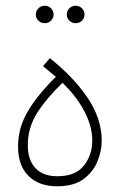

<svg xmlns="http://www.w3.org/2000/svg" viewBox="-20 -650 418 670"><path d="M179 0Q116 0 79.5 -36Q43 -72 43 -139Q43 -204 77 -261.5Q111 -319 175 -382L130 -419L154 -447Q236 -382 285.5 -309Q335 -236 335 -158Q335 -125 320.5 -88Q306 -51 272 -25.5Q238 0 179 0ZM180 -35Q244 -35 273 -72.5Q302 -110 302 -159Q302 -209 274.5 -261.5Q247 -314 198 -361Q143 -308 110 -256.5Q77 -205 77 -143Q77 -92 103.5 -63.5Q130 -35 180 -35ZM244 -569Q231 -569 222 -578Q213 -587 213 -599Q213 -612 222 -621Q231 -630 244 -630Q257 -630 266 -621Q275 -612 275 -599Q275 -587 266 -578Q257 -569 244 -569ZM137 -569Q123 -569 114 -578Q105 -587 105 -599Q105 -612 114 -621Q123 -630 137 -630Q149 -630 158 -621Q167 -612 167 -599Q167 -587 158 -578Q149 -569 137 -569Z"/></svg>

Font: Noto Sans Arabic UI SmCn XLt
Style: Regular
Weight: 200
Width: 4
Designer: Monotype Design Team, Nadine Chahine and Nizar Qandah
Foundry: Monotype Imaging Inc.
Version: Version 2.010; ttfautohint (v1.8.4.7-5d5b)